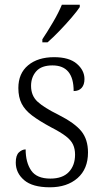

<svg xmlns="http://www.w3.org/2000/svg" viewBox="-20 -786 437 816"><path d="M192 10Q118 10 82.5 -20.5Q47 -51 47 -95Q47 -126 60.5 -138.5Q74 -151 89 -151Q89 -96 112.5 -61.5Q136 -27 194 -27Q246 -27 272.5 -55Q299 -83 299 -129Q299 -153 290.5 -171.5Q282 -190 260 -207Q238 -224 197 -245Q147 -272 116.5 -295Q86 -318 72 -345.5Q58 -373 58 -412Q58 -474 99.5 -508.5Q141 -543 210 -543Q274 -543 306.5 -515Q339 -487 339 -450Q339 -426 327 -412.5Q315 -399 293 -399Q293 -508 203 -508Q156 -508 134 -483Q112 -458 112 -421Q112 -379 140 -353.5Q168 -328 227 -299Q298 -263 326 -228Q354 -193 354 -138Q354 -68 309.5 -29Q265 10 192 10ZM160 -619Q182 -652 205.5 -692Q229 -732 243 -766H319V-756Q308 -739 284 -711Q260 -683 232.5 -654.5Q205 -626 182 -606H160Z"/></svg>

Font: Noto Serif Tamil SemiCondensed Light
Style: Italic
Weight: 300
Width: 4
Italic angle: -12°
Designer: Indian Type Foundry, Tom Grace, and the Monotype Design Team
Foundry: Monotype Imaging Inc.
Version: Version 2.003; ttfautohint (v1.8.4.7-5d5b)